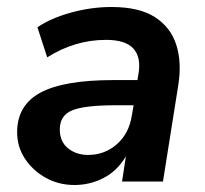

<svg xmlns="http://www.w3.org/2000/svg" viewBox="-20 -519 587 549"><path d="M193 10Q148 10 111 -10.5Q74 -31 51.5 -65Q29 -99 29 -141Q29 -218 95.5 -254Q162 -290 304 -290H373L376 -308Q384 -355 361.5 -380Q339 -405 283 -405Q194 -405 115 -355L87 -441Q125 -467 183 -483Q241 -499 299 -499Q378 -499 423 -470Q468 -441 484 -391Q500 -341 490 -277L446 0H329L340 -72Q315 -30 276 -10Q237 10 193 10ZM232 -76Q279 -76 314 -106.5Q349 -137 357 -189L362 -218H310Q222 -218 186.5 -203.5Q151 -189 151 -149Q151 -114 174.5 -95Q198 -76 232 -76Z"/></svg>

Font: Nunito Sans
Style: Bold Italic
Weight: 700
Italic angle: -9°
Designer: Vernon Adams
Foundry: Vernon Adams
Version: Version 3.006; ttfautohint (v1.8.3)